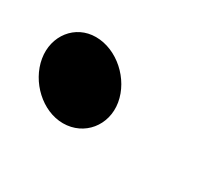

<svg xmlns="http://www.w3.org/2000/svg" viewBox="-49 -443 314 282"><g transform="rotate(30 108.0 -302.0)"><path d="M-2 -302C4 -266 37 -235 72 -235C108 -235 133 -266 127 -302C121 -338 87 -369 51 -369C16 -369 -8 -338 -2 -302Z"/></g></svg>

Font: Ampere
Style: RevIta
Weight: 400
Version: Version 1